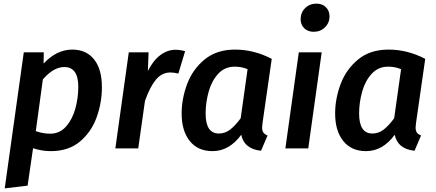

<svg xmlns="http://www.w3.org/2000/svg" viewBox="-20 -817 2399 1057"><path d="M111 -529H221L220 -467Q292 -544 378 -544Q455 -544 498 -490Q541 -436 541 -337Q541 -253 512.5 -172.5Q484 -92 421 -38.5Q358 15 260 15Q210 15 162 -1L132 205L6 220ZM411 -339Q411 -448 334 -448Q275 -448 216 -380L177 -95Q217 -81 256 -81Q309 -81 344 -121Q379 -161 395 -220Q411 -279 411 -339Z M999 -535 962 -412Q938 -418 918 -418Q871 -418 838 -378Q805 -338 778 -261L741 0H615L689 -529H798L794 -426Q823 -484 862.5 -513.5Q902 -543 946 -543Q972 -543 999 -535Z M1476 -493 1425 -138Q1423 -120 1423 -115Q1423 -98 1429.5 -88Q1436 -78 1453 -71L1417 13Q1324 3 1308 -75Q1242 15 1150 15Q1069 15 1024.5 -41Q980 -97 980 -192Q980 -274 1010.5 -355Q1041 -436 1107 -490Q1173 -544 1274 -544Q1378 -544 1476 -493ZM1112 -192Q1112 -82 1185 -82Q1219 -82 1247 -103.5Q1275 -125 1305 -166L1343 -436Q1311 -450 1272 -450Q1217 -450 1181 -410.5Q1145 -371 1128.5 -311.5Q1112 -252 1112 -192Z M1677 0H1551L1625 -529H1751ZM1635 -711Q1635 -748 1660 -772.5Q1685 -797 1722 -797Q1754 -797 1774 -777.5Q1794 -758 1794 -727Q1794 -691 1769 -666.5Q1744 -642 1707 -642Q1675 -642 1655 -661.5Q1635 -681 1635 -711Z M2321 -493 2270 -138Q2268 -120 2268 -115Q2268 -98 2274.5 -88Q2281 -78 2298 -71L2262 13Q2169 3 2153 -75Q2087 15 1995 15Q1914 15 1869.5 -41Q1825 -97 1825 -192Q1825 -274 1855.5 -355Q1886 -436 1952 -490Q2018 -544 2119 -544Q2223 -544 2321 -493ZM1957 -192Q1957 -82 2030 -82Q2064 -82 2092 -103.5Q2120 -125 2150 -166L2188 -436Q2156 -450 2117 -450Q2062 -450 2026 -410.5Q1990 -371 1973.5 -311.5Q1957 -252 1957 -192Z"/></svg>

Font: FiraGO Medium
Style: Italic
Weight: 500
Italic angle: -8°
Designer: bBox Type GmbH
Foundry: bBox Type GmbH
Version: Version 1.001